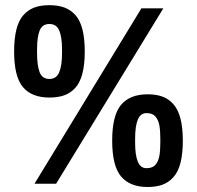

<svg xmlns="http://www.w3.org/2000/svg" viewBox="-20 -713 763 745"><path d="M171.6 -334.5Q103.4 -334.5 69.1 -374.9Q34.8 -415.3 34.8 -513.5Q34.8 -564.3 43.9 -599.5Q53 -634.7 71.2 -654.9Q89.5 -675.1 113.8 -684Q138.1 -692.9 171.6 -692.9Q205 -692.9 229.4 -684Q253.7 -675.1 272.2 -654.9Q290.6 -634.7 299.7 -599.5Q308.9 -564.3 308.9 -513.5Q308.9 -462.6 299.7 -427.5Q290.6 -392.3 272.2 -372.1Q253.7 -351.9 229.4 -343.2Q205 -334.5 171.6 -334.5ZM113.8 0 528.7 -680.7H613.8L197.7 0ZM123.8 -521.3V-507Q123.8 -457.9 134 -432.2Q144.2 -406.6 171.6 -406.6Q199 -406.6 209.8 -432.7Q220.7 -458.7 220.7 -507V-521.3Q220.7 -569.5 209.8 -594.7Q199 -619.9 171.6 -619.9Q144.2 -619.9 134 -594.9Q123.8 -569.9 123.8 -521.3ZM552.6 -347.1Q586 -347.1 610.3 -338.2Q634.7 -329.3 652.9 -308.6Q671.2 -288 680.3 -252.8Q689.4 -217.6 689.4 -167Q689.4 -116.4 680.3 -81.2Q671.2 -46 652.9 -25.6Q634.7 -5.2 610.3 3.7Q586 12.6 552.6 12.6Q484.4 12.6 449.8 -28.2Q415.3 -69.1 415.3 -167.2Q415.3 -265.4 449.8 -306.3Q484.4 -347.1 552.6 -347.1ZM504.3 -175.1V-159.4Q504.3 -110.8 514.8 -85.6Q525.2 -60.4 548.4 -60.4Q571.7 -60.4 583 -73.4Q594.3 -86.4 598.2 -107.1Q602.1 -127.7 602.1 -159.4V-175.1Q602.1 -206.8 598.2 -227.4Q594.3 -248 583 -261.1Q571.7 -274.1 548.4 -274.1Q525.2 -274.1 514.8 -248.9Q504.3 -223.7 504.3 -175.1Z"/></svg>

Font: Puralecka Narrow
Style: Bold
Weight: 700
Designer: Hector Gatti, Marcela Romero, Pablo Cosgaya and Nicolas Silva
Version: Version 1.004;PS 001.004;hotconv 1.0.70;makeotf.lib2.5.58329